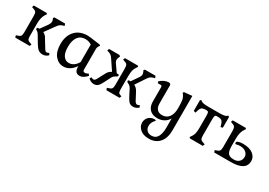

<svg xmlns="http://www.w3.org/2000/svg" viewBox="12 -1277 3273 2332"><g transform="rotate(30 1648.0 -110.5)"><path d="M240.2 0 249 -27.3 231.4 -32.2Q200.2 -42 190.4 -55.2Q180.7 -68.4 180.7 -104.5V-282.2Q180.7 -371.1 217.8 -422.9L228.5 -437.5L217.8 -450.2H37.1L28.3 -422.9L45.9 -417Q78.1 -408.2 88.9 -393.1Q99.6 -377.9 99.6 -339.8V-110.4Q99.6 -72.3 88.9 -57.6Q78.1 -43 45.9 -34.2L28.3 -28.3L37.1 0ZM502 -20.5 487.3 -45.9Q471.7 -34.2 454.1 -34.2Q439.5 -34.2 423.8 -58.6L353.5 -172.9Q336.9 -209 297.9 -228.5L401.4 -371.1Q427.7 -408.2 467.8 -417L485.4 -421.9L475.6 -450.2H328.1L313.5 -436.5L320.3 -421.9Q327.1 -407.2 327.1 -390.6Q327.1 -367.2 308.6 -338.9L237.3 -240.2H220.7Q205.1 -240.2 205.1 -221.7Q205.1 -212.9 209 -210.9Q234.4 -199.2 251 -173.8L313.5 -69.3Q337.9 -27.3 362.8 -7.3Q387.7 12.7 424.8 12.7Q468.8 12.7 502 -20.5Z M646.5 -224.6Q646.5 -313.5 682.6 -362.3Q718.8 -411.1 785.2 -411.1Q834 -411.1 873 -384.8V-139.6Q826.2 -57.6 750 -57.6Q706.1 -57.6 676.3 -97.7Q646.5 -137.7 646.5 -224.6ZM873 -83Q873 -32.2 890.1 -9.8Q907.2 12.7 944.3 12.7Q992.2 12.7 1044.9 -44.9L1027.3 -68.4Q1004.9 -51.8 982.4 -51.8Q954.1 -51.8 954.1 -80.1V-375Q954.1 -390.6 965.8 -411.1L978.5 -427.7L966.8 -439.5Q939.5 -441.4 877.9 -451.2Q816.4 -460.9 786.1 -460.9Q677.7 -460.9 614.3 -393.1Q550.8 -325.2 550.8 -208Q550.8 -102.5 598.6 -44.9Q646.5 12.7 714.8 12.7Q806.6 12.7 873 -83Z M1500 0 1509.8 -27.3 1493.2 -32.2Q1471.7 -39.1 1465.3 -52.2Q1459 -65.4 1459 -104.5V-282.2Q1459 -333 1467.3 -363.8Q1475.6 -394.5 1496.1 -422.9L1506.8 -437.5L1496.1 -450.2H1315.4L1304.7 -422.9L1323.2 -417Q1355.5 -408.2 1366.2 -393.1Q1377 -377.9 1377 -339.8V-110.4Q1377 -72.3 1366.2 -57.6Q1355.5 -43 1323.2 -34.2L1304.7 -28.3L1315.4 0ZM1253.9 -94.7 1288.1 -162.1Q1297.9 -180.7 1314.9 -191.9Q1332 -203.1 1343.3 -209.5Q1354.5 -215.8 1354.5 -225.6Q1354.5 -240.2 1337.9 -240.2H1321.3L1252.9 -338.9Q1236.3 -360.4 1236.3 -384.8Q1236.3 -392.6 1247.1 -421.9L1253.9 -436.5L1238.3 -450.2H1091.8L1083 -421.9L1101.6 -417Q1142.6 -407.2 1166 -371.1L1262.7 -227.5Q1224.6 -209 1205.1 -172.9L1144.5 -58.6Q1129.9 -34.2 1112.3 -34.2Q1095.7 -34.2 1080.1 -45.9L1066.4 -20.5Q1102.5 12.7 1142.6 12.7Q1179.7 12.7 1202.1 -10.3Q1224.6 -33.2 1253.9 -94.7ZM1770.5 -20.5 1755.9 -45.9Q1740.2 -34.2 1723.6 -34.2Q1708 -34.2 1691.4 -58.6L1630.9 -172.9Q1610.4 -209 1574.2 -227.5L1669.9 -371.1Q1692.4 -406.2 1735.4 -417L1754.9 -421.9L1744.1 -450.2H1596.7L1582 -436.5L1589.8 -421.9Q1599.6 -395.5 1599.6 -384.8Q1599.6 -362.3 1583 -338.9L1514.6 -240.2H1498Q1481.4 -240.2 1481.4 -225.6Q1481.4 -217.8 1488.8 -211.9Q1496.1 -206.1 1505.9 -202.1Q1515.6 -198.2 1527.8 -187.5Q1540 -176.8 1547.9 -162.1L1582 -94.7Q1613.3 -32.2 1634.8 -9.8Q1656.2 12.7 1693.4 12.7Q1737.3 12.7 1770.5 -20.5Z M2253.9 19.5V-461.9L2142.6 -451.2L2132.8 -437.5L2142.6 -423.8Q2166 -393.6 2172.4 -356.9Q2178.7 -320.3 2178.7 -247.1Q2178.7 -165 2144.5 -120.1Q2110.4 -75.2 2049.8 -75.2Q2003.9 -75.2 1979 -103Q1954.1 -130.9 1954.1 -184.6V-434.6Q1954.1 -447.3 1946.3 -454.6Q1938.5 -461.9 1924.8 -461.9Q1896.5 -461.9 1862.8 -446.8Q1829.1 -431.6 1806.6 -408.2L1813.5 -385.7H1854.5Q1872.1 -385.7 1872.1 -364.3V-164.1Q1872.1 -92.8 1910.6 -53.2Q1949.2 -13.7 2018.6 -13.7Q2069.3 -13.7 2110.4 -36.6Q2151.4 -59.6 2172.9 -99.6V34.2Q2172.9 112.3 2146.5 158.7Q2120.1 205.1 2064.5 205.1Q2022.5 205.1 1998.5 180.7Q1974.6 156.2 1974.6 120.1Q1974.6 90.8 1985.4 69.3Q1996.1 47.9 2007.3 36.6Q2018.6 25.4 2018.6 22.5Q2018.6 12.7 2002 12.7Q1948.2 12.7 1917.5 44.9Q1886.7 77.1 1886.7 123Q1886.7 174.8 1930.2 213.9Q1973.6 252.9 2052.7 252.9Q2146.5 252.9 2200.2 191.9Q2253.9 130.9 2253.9 19.5Z M2667 0 2677.7 -28.3 2657.2 -34.2Q2625 -43 2614.7 -57.6Q2604.5 -72.3 2604.5 -110.4V-335Q2604.5 -373 2610.4 -385.3Q2616.2 -397.5 2632.8 -397.5H2644.5Q2688.5 -397.5 2705.1 -383.3Q2721.7 -369.1 2734.4 -323.2L2739.3 -304.7L2767.6 -313.5V-461.9L2752.9 -473.6L2739.3 -461.9Q2717.8 -445.3 2644.5 -445.3H2483.4Q2411.1 -445.3 2387.7 -461.9L2374 -473.6L2359.4 -461.9V-313.5L2387.7 -304.7L2393.6 -323.2Q2405.3 -369.1 2422.4 -383.3Q2439.5 -397.5 2484.4 -397.5H2494.1Q2510.7 -397.5 2516.6 -385.3Q2522.5 -373 2522.5 -335V-168Q2522.5 -116.2 2514.6 -85.9Q2506.8 -55.7 2485.4 -28.3L2474.6 -13.7L2485.4 0Z M3059.6 0Q3269.5 0 3269.5 -133.8Q3269.5 -190.4 3220.2 -228.5Q3170.9 -266.6 3079.1 -266.6Q3044.9 -266.6 3018.6 -258.8Q2992.2 -251 2992.2 -234.4Q2992.2 -216.8 3002.9 -216.8Q3004.9 -216.8 3022.5 -221.2Q3040 -225.6 3063.5 -225.6Q3113.3 -225.6 3144 -199.7Q3174.8 -173.8 3174.8 -136.7Q3174.8 -95.7 3147.5 -69.8Q3120.1 -43.9 3074.2 -43.9Q3052.7 -43.9 3038.6 -46.9Q3024.4 -49.8 3006.8 -60.5Q2989.3 -71.3 2980 -98.1Q2970.7 -125 2970.7 -168V-282.2Q2970.7 -371.1 3008.8 -422.9L3019.5 -437.5L3008.8 -450.2H2827.1L2817.4 -422.9L2835.9 -417Q2866.2 -408.2 2877.4 -392.6Q2888.7 -377 2888.7 -339.8V-110.4Q2888.7 -73.2 2877.9 -58.1Q2867.2 -43 2835.9 -34.2L2817.4 -28.3L2827.1 0Z"/></g></svg>

Font: Kurale
Style: Regular
Weight: 400
Version: 1.0; ttfautohint (v1.3)